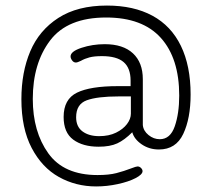

<svg xmlns="http://www.w3.org/2000/svg" viewBox="-20 -575 750 691"><path d="M357 -416Q423 -416 458.5 -383Q494 -350 494 -290V-125Q496 -104 514.5 -89Q533 -74 555 -74Q593 -74 609 -120.5Q625 -167 625 -231Q625 -365 559 -438.5Q493 -512 362 -512Q223 -512 160.5 -429.5Q98 -347 98 -219Q98 -101 154 -23Q210 55 331 55Q372 55 399 48Q426 41 452 31Q470 24 475 24Q482 24 487.5 29.5Q493 35 493 41Q493 53 468 66Q443 79 404 87.5Q365 96 326 96Q253 96 192 62Q131 28 94 -42.5Q57 -113 57 -218Q57 -315 89 -390.5Q121 -466 190 -510.5Q259 -555 365 -555Q461 -555 528.5 -518.5Q596 -482 631 -410Q666 -338 666 -235Q666 -149 639.5 -93Q613 -37 552 -37Q517 -37 490 -55.5Q463 -74 456 -99Q428 -71 402 -59Q376 -47 335 -47Q278 -47 243.5 -72.5Q209 -98 209 -154Q209 -218 257 -241.5Q305 -265 404 -265H450V-285Q450 -330 425 -351.5Q400 -373 347 -373Q319 -373 302 -368.5Q285 -364 271 -356Q266 -354 261.5 -352Q257 -350 253 -350Q245 -350 239.5 -357.5Q234 -365 234 -372Q234 -390 273.5 -403Q313 -416 357 -416ZM254 -153Q254 -119 277 -102Q300 -85 337 -85Q372 -85 397.5 -97.5Q423 -110 437 -128.5Q451 -147 451 -166V-228H407Q330 -228 292 -214Q254 -200 254 -153Z"/></svg>

Font: Dosis
Style: Regular
Weight: 400
Designer: Edgar Tolentino, Pablo Impallari, Igino Marini
Foundry: Edgar Tolentino, Pablo Impallari, Igino Marini
Version: Version 1.007;Glyphs 3.1.1 (3134)